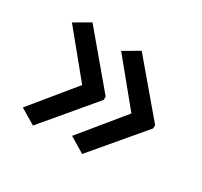

<svg xmlns="http://www.w3.org/2000/svg" viewBox="-97 -598 703 669"><g transform="rotate(30 254.5 -263.5)"><path d="M469 -257 299 -56 237 -93 377 -264 237 -435 299 -471 469 -270ZM270 -257 101 -56 39 -93 179 -264 39 -435 101 -471 270 -270Z"/></g></svg>

Font: Noto Sans Bengali UI
Style: Regular
Weight: 400
Designer: Jelle Bosma - Monotype Design Team
Foundry: Monotype Imaging Inc.
Version: Version 2.003; ttfautohint (v1.8.4.7-5d5b)